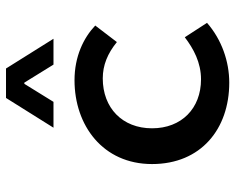

<svg xmlns="http://www.w3.org/2000/svg" viewBox="-92 -679 783 639"><g transform="rotate(-90 299.5 -359.5)"><path d="M73 -245C73 -82 190 12 344 12C414 12 487 -13 543 -62L495 -136C457 -107 411 -82 355 -82C258 -82 192 -147 192 -245C192 -344 260 -409 358 -409C402 -409 441 -393 479 -362L534 -434C493 -473 431 -503 352 -503C202 -503 73 -409 73 -245ZM194 -573H280L340 -670H344L404 -573H490L391 -731H293Z"/></g></svg>

Font: Source Code Pro Semibold
Style: Regular
Weight: 600
Monospace: yes
Designer: Paul D. Hunt
Foundry: Adobe Systems Incorporated
Version: Version 1.017;PS 1.000;hotconv 1.0.70;makeotf.lib2.5.5900